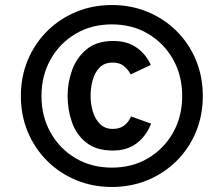

<svg xmlns="http://www.w3.org/2000/svg" viewBox="-20 -732 890 764"><path d="M425 12Q348.5 12 282.5 -15.5Q216.5 -43 167.2 -92.2Q118 -141.5 90.5 -207.2Q63 -273 63 -350Q63 -427 90.5 -492.8Q118 -558.5 167.2 -607.8Q216.5 -657 282.5 -684.5Q348.5 -712 425 -712Q502 -712 568 -684.5Q634 -657 683.2 -607.8Q732.5 -558.5 759.8 -492.8Q787 -427 787 -350Q787 -273 759.8 -207.2Q732.5 -141.5 683.2 -92.2Q634 -43 568 -15.5Q502 12 425 12ZM425 -65Q506.5 -65 569.5 -102.5Q632.5 -140 668.8 -204.5Q705 -269 705 -350Q705 -431 668.8 -495.5Q632.5 -560 569.5 -597.5Q506.5 -635 425 -635Q344 -635 280.8 -597.5Q217.5 -560 181.2 -495.5Q145 -431 145 -350Q145 -269 181.2 -204.5Q217.5 -140 280.8 -102.5Q344 -65 425 -65ZM429 -133Q363.5 -133 323.8 -164.2Q284 -195.5 266.5 -245.2Q249 -295 249 -351Q249 -403.5 267.2 -453.8Q285.5 -504 325.5 -536.5Q365.5 -569 430.5 -569Q487 -569 524.5 -542Q562 -515 580 -473.5L500 -436Q488 -458 471.2 -470.5Q454.5 -483 428.5 -483Q395.5 -483 376.2 -463.2Q357 -443.5 348.8 -413.2Q340.5 -383 340.5 -351Q340.5 -317 349.8 -287Q359 -257 378.5 -238Q398 -219 429.5 -219Q479.5 -219 501.5 -268.5L581.5 -240Q560.5 -188.5 522.5 -160.8Q484.5 -133 429 -133Z"/></svg>

Font: Overpass
Style: Bold
Weight: 700
Designer: Delve Withrington, Dave Bailey, Thomas Jockin
Foundry: Delve Fonts LLC
Version: Version 4.000; ttfautohint (v1.8.3)